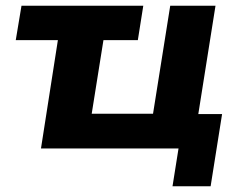

<svg xmlns="http://www.w3.org/2000/svg" viewBox="-20 -518 841 670"><path d="M582 132 603 0H123L182 -378H35L55 -498H480L461 -378H341L300 -121H514L574 -498H732L672 -120H755L715 132Z"/></svg>

Font: Nunito Sans 9pt ExtraBold
Style: Italic
Weight: 800
Italic angle: -9°
Version: Version 3.101;gftools[0.9.27]